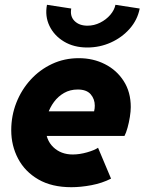

<svg xmlns="http://www.w3.org/2000/svg" viewBox="-20 -780 608 808"><path d="M280.3 7.8Q197.8 7.8 141.4 -24.9Q85 -57.6 56.2 -112.3Q27.3 -167 27.3 -231.9Q27.3 -293 48.8 -347.7Q70.3 -402.3 108.9 -444.6Q147.5 -486.8 199.2 -511Q251 -535.2 311.5 -535.2Q372.1 -535.2 421.6 -510Q471.2 -484.9 500.7 -438.7Q530.3 -392.6 530.3 -329.6Q530.3 -312 526.6 -288.3Q522.9 -264.6 516.8 -242.7Q510.7 -220.7 503.9 -208H149.4L169.9 -311.5H376Q377.4 -317.4 378.2 -323.5Q378.9 -329.6 378.9 -335Q378.9 -363.3 361.6 -383.3Q344.2 -403.3 307.1 -403.3Q274.9 -403.3 249.8 -388.9Q224.6 -374.5 207.3 -351.1Q189.9 -327.6 180.9 -299.8Q171.9 -272 171.9 -245.1Q171.9 -191.9 204.1 -160.9Q236.3 -129.9 286.1 -129.9Q314.9 -129.9 346.4 -138.9Q377.9 -147.9 392.6 -158.2L447.3 -28.3Q410.2 -9.3 365 -0.7Q319.8 7.8 280.3 7.8ZM347.2 -580.1Q291 -580.1 249.5 -605Q208 -629.9 188.2 -670.9Q168.5 -711.9 177.7 -759.8L279.8 -744.1Q273.9 -711.4 293.7 -691.7Q313.5 -671.9 348.1 -671.9Q376 -671.9 401.4 -684.6Q426.8 -697.3 444.1 -717.5Q461.4 -737.8 465.8 -759.8L567.9 -744.1Q558.6 -696.3 525.9 -659.2Q493.2 -622.1 446.5 -601.1Q399.9 -580.1 347.2 -580.1Z"/></svg>

Font: Reddit Sans Black
Style: Italic
Weight: 900
Italic angle: -11.25°
Designer: Stephen Hutchings
Version: Version 1.013